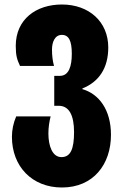

<svg xmlns="http://www.w3.org/2000/svg" viewBox="-20 -583 546 853"><path d="M255 250C395 250 473 147 473 16C473 -96 419 -166 346 -187V-190C419 -219 461 -280 461 -372C461 -487 375 -563 255 -563C141 -563 50 -498 50 -379C50 -335 56 -318 69 -290H220C214 -312 211 -335 211 -363C211 -395 223 -428 255 -428C286 -428 299 -401 299 -344C299 -289 286 -246 246 -246H221V-113H241C287 -113 309 -71 309 4C309 80 293 115 253 115C212 115 195 64 195 10C195 -16 199 -43 205 -66H52C39 -36 33 -5 33 25C33 157 123 250 255 250Z"/></svg>

Font: Noto Sans Georgian ExtraCondensed Black
Style: Regular
Weight: 900
Width: 2
Designer: Monotype Design Team, Akaki Razmadze
Foundry: Google LLC
Version: Version 2.005